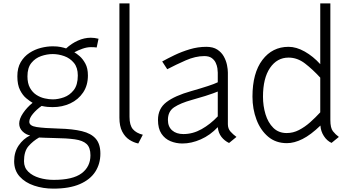

<svg xmlns="http://www.w3.org/2000/svg" viewBox="-20 -840 2077 1140"><path d="M297 280Q236 280 182.8 262.2Q129.5 244.5 96.8 208.2Q64 172 64 117Q64 63 91 23.5Q118 -16 159 -36Q134.5 -40 114.2 -59.5Q94 -79 94 -106Q94 -134.5 117 -168.5Q140 -202.5 173.5 -229.5Q158 -238.5 136.5 -256Q115 -273.5 99 -305Q83 -336.5 83 -387Q83 -437 103 -471Q123 -505 154.8 -525.8Q186.5 -546.5 223 -555.8Q259.5 -565 293 -565Q321 -565 340.2 -561Q359.5 -557 372.5 -552.5Q405.5 -582.5 443.2 -599.2Q481 -616 519 -616Q541 -616 565 -610L554 -558Q545 -559.5 537 -559.8Q529 -560 519 -560Q496 -560 469.8 -550.8Q443.5 -541.5 421.5 -529.5Q433.5 -523 452.5 -506.8Q471.5 -490.5 486.8 -462.5Q502 -434.5 502 -392Q502 -333 473.5 -290.8Q445 -248.5 397.5 -226.2Q350 -204 293 -204Q279.5 -204 263.5 -205.2Q247.5 -206.5 227 -211Q197 -190 175.5 -164.2Q154 -138.5 154 -117Q154 -92.5 197.2 -85.8Q240.5 -79 330.5 -76.5Q411.5 -74.5 466.2 -61.2Q521 -48 548.5 -16.5Q576 15 576 72Q576 132.5 545.8 179.5Q515.5 226.5 453.8 253.2Q392 280 297 280ZM293 -250Q325 -250 359.5 -262.2Q394 -274.5 418 -305.2Q442 -336 442 -392Q442 -438.5 419 -466.5Q396 -494.5 361.5 -506.8Q327 -519 293 -519Q259 -519 224.2 -507Q189.5 -495 166.2 -466.2Q143 -437.5 143 -387Q143 -345 158 -318.2Q173 -291.5 196.2 -276.5Q219.5 -261.5 245.5 -255.8Q271.5 -250 293 -250ZM299 228Q412.5 228 464.8 188.8Q517 149.5 517 82Q517 36.5 494.5 15.2Q472 -6 424 -12.8Q376 -19.5 300 -20.5Q273.5 -21 247.8 -22Q222 -23 212 -23.5Q175.5 -2.5 149 28Q122.5 58.5 122.5 117Q122.5 155 147.8 179.5Q173 204 213.2 216Q253.5 228 299 228Z M801 12Q774 6.5 748.2 -10Q722.5 -26.5 705.8 -58.5Q689 -90.5 689 -141V-820H749V-146Q749 -96.5 769 -73Q789 -49.5 828 -40Z M1063 12Q1025.5 12 992.2 -1.8Q959 -15.5 938.5 -46.2Q918 -77 918 -128Q918 -195 967.8 -233.2Q1017.5 -271.5 1115 -299Q1173 -315.5 1213.5 -328.8Q1254 -342 1273 -351.5V-409Q1273 -418.5 1270.8 -434.5Q1268.5 -450.5 1260.8 -467.2Q1253 -484 1237 -495.5Q1221 -507 1193 -507Q1140.5 -507 1082.5 -481.5Q1024.5 -456 973 -429L943 -475Q974.5 -492.5 1016.5 -512.8Q1058.5 -533 1106.8 -547.5Q1155 -562 1205 -562Q1245 -562 1270 -545.8Q1295 -529.5 1308.8 -504.8Q1322.5 -480 1327.8 -454Q1333 -428 1333 -409V-103Q1333 -76.5 1348.2 -59.2Q1363.5 -42 1384 -27L1340 9Q1313 -4 1294.8 -27.2Q1276.5 -50.5 1273 -85Q1228 -37 1172.2 -12.5Q1116.5 12 1063 12ZM1069 -44Q1125 -44 1177 -73.2Q1229 -102.5 1273 -149V-296.5Q1262 -292 1245.2 -285.8Q1228.5 -279.5 1199 -270.2Q1169.5 -261 1120 -247Q1051.5 -228 1014.2 -203.2Q977 -178.5 977 -128Q977 -88 1002 -66Q1027 -44 1069 -44Z M1948.5 8.5Q1921 -4 1902.8 -32.5Q1884.5 -61 1882.5 -94.5Q1825 -39 1776 -14.5Q1727 10 1683.5 10Q1617.5 10 1572 -28.5Q1526.5 -67 1502.8 -130Q1479 -193 1479 -266Q1479 -406.5 1538 -484.2Q1597 -562 1693.5 -562Q1739.5 -562 1789.5 -533.8Q1839.5 -505.5 1881.5 -459V-820H1941.5V-127Q1941.5 -80 1956.8 -60.8Q1972 -41.5 1992 -27ZM1682.5 -50Q1720.5 -50 1755.2 -68Q1790 -86 1821.8 -114.2Q1853.5 -142.5 1881.5 -173V-379Q1836 -428.5 1790.8 -463.2Q1745.5 -498 1693.5 -498Q1625 -498 1583.2 -436.8Q1541.5 -375.5 1541.5 -266Q1541.5 -211 1556.5 -161.5Q1571.5 -112 1602.8 -81Q1634 -50 1682.5 -50Z"/></svg>

Font: Junction Light
Style: Regular
Weight: 300
Designer: Caroline Hadilaksono
Foundry: Caroline Hadilaksono, Tyler Finck, The League of Moveable Type
Version: Version 2.000; ttfautohint (v1.8.3)